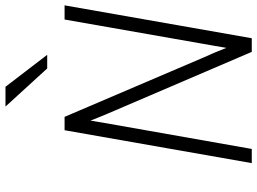

<svg xmlns="http://www.w3.org/2000/svg" viewBox="-142 -820 961 718"><g transform="rotate(-90 339.0 -460.5)"><path d="M88.5 0 211.5 -700H261.5L483 -181.5Q492 -162 501.8 -138.8Q511.5 -115.5 519.5 -95Q523 -115.5 527 -138.8Q531 -162 534.5 -181.5L625.5 -700H678.5L555.5 0H504.5L287 -507.5Q281 -521 274 -537.8Q267 -554.5 260 -571.5Q253 -588.5 247.5 -603Q245 -589 242.2 -571.8Q239.5 -554.5 236.5 -537.5Q233.5 -520.5 231 -507L141.5 0ZM442.5 -765 300 -921H374L493.5 -765Z"/></g></svg>

Font: Overpass ExtraLight
Style: Italic
Weight: 250
Italic angle: -10°
Designer: Delve Withrington, Dave Bailey, Thomas Jockin
Foundry: Delve Fonts LLC
Version: Version 4.000